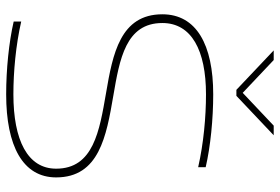

<svg xmlns="http://www.w3.org/2000/svg" viewBox="-166 -754 929 638"><g transform="rotate(90 299.0 -435.5)"><path d="M536 -629V-654C467 -670 376 -679 294 -679C129 -679 28 -623 28 -510C28 -370 160 -345 289 -323C416 -301 541 -281 541 -157C541 -62 446 -15 294 -15C219 -15 131 -23 52 -41V-16C121 0 212 9 294 9C465 9 570 -46 570 -157C570 -300 433 -324 299 -347C177 -368 57 -388 57 -510C57 -607 148 -655 294 -655C369 -655 457 -647 536 -629ZM148 -880 279 -756H299L430 -880H398L289 -777L180 -880Z"/></g></svg>

Font: LT Wave Thin
Style: Regular
Weight: 100
Designer: Daniel Lyons
Version: Version 2.5 (Glyphs App)